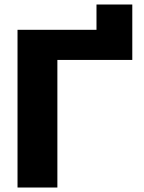

<svg xmlns="http://www.w3.org/2000/svg" viewBox="-20 -836 640 856"><path d="M58.1 0V-703.1H410.2V-815.9H569.8V-568.8H235.8V0Z"/></svg>

Font: LT Superior Black
Style: Regular
Weight: 900
Designer: Daniel Lyons
Foundry: LyonsType
Version: Version 2.005